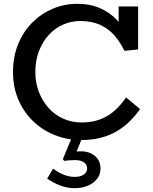

<svg xmlns="http://www.w3.org/2000/svg" viewBox="-20 -720 799 1005"><path d="M406 13Q332 13 266.5 -13Q201 -39 152 -87Q103 -135 75.5 -200Q48 -265 48 -342Q48 -423 75 -489Q102 -555 149 -602Q196 -649 256.5 -674.5Q317 -700 384 -700Q452 -700 504 -677Q556 -654 593 -614.5Q630 -575 652 -524L601 -540V-686H703V-461L631 -454Q610 -499 579 -534.5Q548 -570 504 -590Q460 -610 400 -610Q354 -610 312 -592Q270 -574 237 -539Q204 -504 184.5 -454.5Q165 -405 165 -343Q165 -286 184 -237.5Q203 -189 235.5 -153.5Q268 -118 312 -98.5Q356 -79 406 -79Q450 -79 485 -89Q520 -99 548 -117Q576 -135 598.5 -158.5Q621 -182 640 -210L713 -149Q690 -116 660 -86Q630 -56 592 -33.5Q554 -11 507.5 1Q461 13 406 13ZM372 265Q332 265 296.5 251.5Q261 238 227 215L258 163Q287 184 315 195Q343 206 372 206Q400 206 418 194Q436 182 436 162Q436 140 418.5 129Q401 118 373 118Q356 118 342.5 119Q329 120 316 122L309 113L360 -10H415L381 73Q386 73 391.5 72.5Q397 72 403 72Q448 72 477 96.5Q506 121 506 162Q506 194 487 217.5Q468 241 437.5 253Q407 265 372 265Z"/></svg>

Font: BioRhyme Medium
Style: Regular
Weight: 500
Designer: Aoife Mooney
Foundry: Aoife Mooney Type
Version: Version 1.600;gftools[0.9.33]